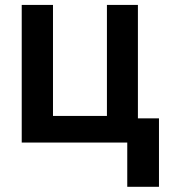

<svg xmlns="http://www.w3.org/2000/svg" viewBox="-20 -565 690 761"><path d="M190 -545.5V-105.5H403.8V-545.5H526.6V-95.9H610.1V175.4H484.4V0H66.1V-545.5Z"/></svg>

Font: Inter P Semi Bold
Style: Regular
Weight: 600
Designer: Rasmus Andersson
Foundry: rsms
Version: Version 3.018;git-588b23468